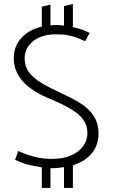

<svg xmlns="http://www.w3.org/2000/svg" viewBox="-20 -820 562 951"><path d="M187 111V9Q162 5 136 -0.5Q110 -6 88.5 -14Q67 -22 55 -29L70 -72Q88 -64 114 -54.5Q140 -45 171.5 -39Q203 -33 236 -33Q294 -33 333 -50.5Q372 -68 392.5 -97Q413 -126 413 -160Q413 -198 393 -226.5Q373 -255 332 -279.5Q291 -304 231 -329Q186 -347 152 -368.5Q118 -390 95 -415Q72 -440 60 -469.5Q48 -499 48 -533Q48 -589 85 -631Q122 -673 187 -688V-787L230 -797V-694Q236 -695 243 -695.5Q250 -696 256 -696Q267 -696 277 -695.5Q287 -695 297 -693V-790L341 -800V-686Q365 -681 386.5 -673Q408 -665 424 -657L402 -616Q385 -624 364.5 -632Q344 -640 318.5 -645Q293 -650 258 -650Q186 -650 144 -616Q102 -582 102 -530Q102 -492 123 -463Q144 -434 185.5 -409Q227 -384 286 -357Q331 -337 365.5 -316.5Q400 -296 422.5 -273Q445 -250 456.5 -222Q468 -194 468 -158Q468 -103 435.5 -62Q403 -21 341 -1V111H297V8Q283 10 268 11.5Q253 13 237 13H230V111Z"/></svg>

Font: Catamaran Thin ExtraLight
Style: Regular
Weight: 250
Version: Version 2.000